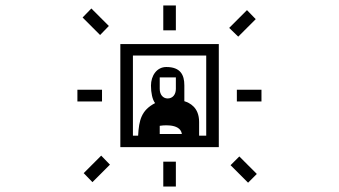

<svg xmlns="http://www.w3.org/2000/svg" viewBox="-20 -739 1240 702"><path d="M564 -456H623V-414C623 -393 611 -379 593 -379C576 -379 564 -393 564 -414ZM466 -536H734V-243H708V-293C708 -347 673 -363 654 -369V-427C654 -465 640 -494 588 -494C553 -494 532 -462 532 -426C532 -400 537 -375 547 -362C497 -336 488 -300 485 -243H466ZM564 -279C564 -279 639 -292 645 -249H564ZM318 -73 382 -137 350 -170 286 -106ZM623 -57V-148H577V-57ZM823 -135 887 -71 919 -103 855 -167ZM263 -368H353V-411H263ZM780 -201V-578H420V-201ZM846 -368H936V-411H846ZM282 -675 346 -611 378 -644 314 -708ZM623 -628V-719H577V-628ZM851 -605 915 -669 883 -702 818 -637Z"/></svg>

Font: CryptoKit_GRILLE 1.4
Style: Regular
Weight: 400
Monospace: yes
Designer: Oceane Juvin
Foundry: http://www.head-geneve.ch
Version: Version 1.004